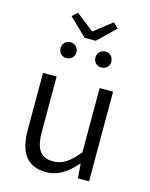

<svg xmlns="http://www.w3.org/2000/svg" viewBox="-136 -1017 875 1117"><g transform="rotate(15 301.0 -459.0)"><path d="M251 13C326 13 380 -27 431 -86H434L441 0H508V-540H427V-153C373 -87 332 -58 275 -58C200 -58 168 -103 168 -207V-540H86V-197C86 -59 138 13 251 13ZM267 -800H334L439 -902L408 -931L302 -848H298L192 -931L161 -902ZM194 -658C222 -658 243 -679 243 -705C243 -733 222 -754 194 -754C168 -754 147 -733 147 -705C147 -679 168 -658 194 -658ZM405 -658C433 -658 453 -679 453 -705C453 -733 433 -754 405 -754C378 -754 357 -733 357 -705C357 -679 378 -658 405 -658Z"/></g></svg>

Font: ChiuKong Gothic CL Normal
Style: Regular
Weight: 350
Designer: Ryoko NISHIZUKA 西塚涼子 (kana, bopomofo & ideographs); Paul D. Hunt (Latin, Greek & Cyrillic); Sandoll Communications 산돌커뮤니
Foundry: Adobe
Version: Version 1.300